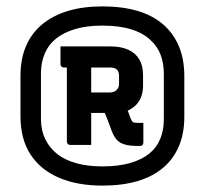

<svg xmlns="http://www.w3.org/2000/svg" viewBox="-20 -780 640 600"><path d="M300 -760Q362 -760 409.5 -746Q457 -732 489.5 -704Q522 -676 539 -635.5Q556 -595 556 -542V-415Q556 -363 539 -323Q522 -283 489.5 -255.5Q457 -228 409.5 -214Q362 -200 300 -200Q222 -200 164.5 -224.5Q107 -249 75.5 -297Q44 -345 44 -417V-543Q44 -596 61.5 -636.5Q79 -677 112.5 -704.5Q146 -732 193 -746Q240 -760 300 -760ZM300 -700Q252 -700 216 -689.5Q180 -679 156 -660Q132 -641 120 -613Q108 -585 108 -551V-409Q108 -373 121.5 -345Q135 -317 161 -297Q185 -279 220 -269.5Q255 -260 300 -260Q350 -260 386.5 -270.5Q423 -281 446.5 -300Q470 -319 481 -346.5Q492 -374 492 -408V-549Q492 -582 482 -608.5Q472 -635 451 -654Q429 -676 391 -688Q353 -700 300 -700ZM225 -608H263Q265 -599 265 -590.5Q265 -582 265 -572Q265 -530 265 -487.5Q265 -445 265 -402Q265 -383 265 -364.5Q265 -346 265 -327Q249 -327 233 -327Q217 -327 200 -327Q195 -327 192 -330Q189 -333 189 -338Q189 -383 189 -428Q189 -473 189 -518Q189 -563 189 -608ZM324 -635Q358 -635 381 -624.5Q404 -614 415.5 -594Q427 -574 427 -546V-512Q427 -494 421.5 -478.5Q416 -463 404.5 -451.5Q393 -440 377.5 -433.5Q362 -427 342 -427Q323 -427 303.5 -427Q284 -427 268 -427Q262 -427 254.5 -427Q247 -427 237 -428V-458V-491H323Q336 -491 344 -498.5Q352 -506 352 -517V-543Q352 -549 350.5 -554Q349 -559 345 -563Q338 -569 323 -569Q299 -569 275 -569Q251 -569 227.5 -569Q204 -569 180 -569Q175 -569 172 -572Q169 -575 169 -580Q169 -594 169 -607.5Q169 -621 169 -635Q208 -635 246.5 -635Q285 -635 324 -635ZM363 -475Q369 -459 376 -442Q383 -425 389 -408Q392 -401 395.5 -398.5Q399 -396 408 -396Q414 -396 417 -396Q420 -396 425 -396H428Q428 -381 428 -363.5Q428 -346 428 -335Q428 -330 425.5 -327Q423 -324 417 -324H406Q374 -324 356.5 -334Q339 -344 329 -371Q322 -391 314 -411Q306 -431 298 -451Z"/></svg>

Font: Recursive Monospace
Style: Bold
Weight: 700
Version: Version 1.047